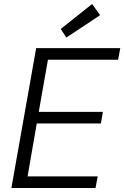

<svg xmlns="http://www.w3.org/2000/svg" viewBox="-20 -941 622 961"><path d="M37 0 161 -700H582L571 -642H220L174 -381H495L485 -323H164L118 -58H469L458 0ZM312 -753 284 -796 441 -921 481 -865Z"/></svg>

Font: DM Sans 10pt Light
Style: Italic
Weight: 300
Italic angle: -10°
Version: Version 4.004;gftools[0.9.30]